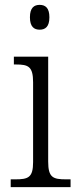

<svg xmlns="http://www.w3.org/2000/svg" viewBox="-20 -769 320 789"><path d="M143 -647C166 -647 183 -659 183 -698C183 -737 166 -749 143 -749C120 -749 103 -737 103 -698C103 -659 120 -647 143 -647ZM24 0H270V-32H252C198 -32 178 -39 178 -105V-536H37V-504H46C96 -504 116 -496 116 -431V-103C116 -39 96 -32 42 -32H24Z"/></svg>

Font: Noto Serif Thai SemiCondensed Light
Style: Regular
Weight: 300
Width: 4
Designer: Monotype Design Team
Foundry: Monotype Imaging Inc.
Version: Version 2.002